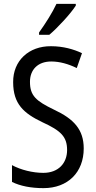

<svg xmlns="http://www.w3.org/2000/svg" viewBox="-20 -963 494 993"><path d="M372 -934V-943H272C251 -898 217 -844 182 -795V-783H235C278 -819 347 -894 372 -934ZM413 -195C413 -293 362 -348 259 -396C166 -441 135 -468 135 -540C135 -602 175 -645 245 -645C289 -645 334 -632 377 -611L404 -688C362 -708 307 -724 244 -724C129 -725 47 -649 48 -538C48 -425 103 -377 199 -331C295 -287 327 -256 327 -187C327 -120 283 -69 204 -69C150 -69 88 -84 42 -109V-22C85 -1 140 10 205 10C331 10 413 -72 413 -195Z"/></svg>

Font: Noto Sans Lao Looped Condensed
Style: Regular
Weight: 400
Width: 3
Designer: Mark Frömberg, Ben Mitchell
Foundry: The Fontpad Ltd
Version: Version 1.002